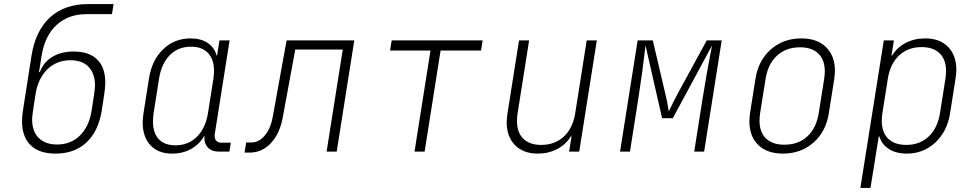

<svg xmlns="http://www.w3.org/2000/svg" viewBox="-20 -750 4840 950"><path d="M173 -393H177Q195 -442 238.5 -468.5Q282 -495 345 -495Q421 -495 461 -455.5Q501 -416 501 -341Q501 -318 496 -285L483 -200Q466 -99 407 -44.5Q348 10 255 10Q174 10 131.5 -31.5Q89 -73 89 -150Q89 -176 93 -200L136 -475Q156 -599 228 -664.5Q300 -730 417 -730H542L534 -680H409Q318 -680 260 -626.5Q202 -573 186 -475ZM156 -285 143 -200Q139 -172 139 -159Q139 -100 171.5 -67.5Q204 -35 263 -35Q330 -35 375 -79Q420 -123 433 -200L446 -285Q450 -315 450 -327Q450 -386 418.5 -419Q387 -452 329 -452Q260 -452 214 -406.5Q168 -361 156 -285Z M1122 -44 1115 0H1061Q1026 0 1007 -22Q988 -44 992 -80Q969 -38 927.5 -14Q886 10 832 10Q763 10 724.5 -31Q686 -72 686 -144Q686 -158 690 -190L717 -361Q731 -452 787 -506Q843 -560 923 -560Q974 -560 1007.5 -537.5Q1041 -515 1052 -475H1054L1066 -550H1116L1043 -89Q1042 -85 1042 -78Q1042 -62 1050.5 -53Q1059 -44 1075 -44ZM1036 -361Q1039 -382 1039 -400Q1039 -456 1009.5 -487.5Q980 -519 925 -519Q862 -519 820.5 -477.5Q779 -436 767 -361L740 -190Q737 -168 737 -149Q737 -92 765.5 -61.5Q794 -31 848 -31Q912 -31 954.5 -73.5Q997 -116 1009 -190Z M1190 5 1198 -45H1223Q1261 -45 1290 -79.5Q1319 -114 1329 -169L1398 -550H1733L1646 0H1596L1676 -505H1441L1379 -169Q1365 -90 1321 -42.5Q1277 5 1215 5Z M2081 0H2031L2110 -500H1910L1918 -550H2368L2360 -500H2160Z M2883 -550H2933L2846 0H2796L2808 -75H2804Q2780 -35 2737 -12.5Q2694 10 2641 10Q2569 10 2528 -32Q2487 -74 2487 -146Q2487 -159 2491 -189L2548 -550H2598L2541 -189Q2538 -170 2538 -151Q2538 -95 2569 -64Q2600 -33 2658 -33Q2725 -33 2769.5 -74Q2814 -115 2826 -189Z M3048 0 3135 -550H3210L3271 -290Q3281 -252 3289 -199Q3314 -251 3335 -290L3477 -550H3551L3464 0H3415L3456 -260Q3477 -393 3503 -525L3309 -165H3256L3174 -525Q3159 -393 3138 -260L3097 0Z M3688 -149Q3688 -169 3691 -190L3718 -360Q3732 -451 3794 -505.5Q3856 -560 3945 -560Q4023 -560 4067 -517Q4111 -474 4111 -401Q4111 -381 4108 -360L4081 -190Q4067 -99 4005 -44.5Q3943 10 3854 10Q3776 10 3732 -32.5Q3688 -75 3688 -149ZM4031 -190 4058 -360Q4061 -380 4061 -397Q4061 -454 4029 -485Q3997 -516 3938 -516Q3870 -516 3825 -475Q3780 -434 3768 -360L3741 -190Q3738 -171 3738 -153Q3738 -96 3770 -65Q3802 -34 3861 -34Q3930 -34 3974.5 -75Q4019 -116 4031 -190Z M4712 -404Q4712 -391 4708 -361L4681 -190Q4667 -100 4608 -45Q4549 10 4467 10Q4414 10 4378.5 -12.5Q4343 -35 4331 -75H4328L4316 0L4287 180H4237L4353 -550H4403L4391 -475H4394Q4418 -515 4461 -537.5Q4504 -560 4558 -560Q4630 -560 4671 -518Q4712 -476 4712 -404ZM4658 -361Q4661 -381 4661 -399Q4661 -455 4629.5 -486Q4598 -517 4540 -517Q4473 -517 4429 -476Q4385 -435 4373 -361L4346 -190Q4343 -171 4343 -152Q4343 -95 4374.5 -64Q4406 -33 4464 -33Q4531 -33 4575 -74.5Q4619 -116 4631 -190Z"/></svg>

Font: JetBrains Mono Extra Light
Style: Italic
Weight: 200
Italic angle: -9°
Monospace: yes
Designer: Philipp Nurullin, Konstantin Bulenkov
Foundry: JetBrains
Version: 2.002